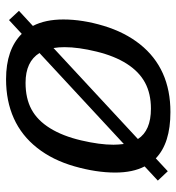

<svg xmlns="http://www.w3.org/2000/svg" viewBox="6 -584 588 640"><g transform="rotate(90 300.0 -264.0)"><path d="M244.1 9.8Q145 9.8 92.8 -42.5L46.9 0L16.1 -33.2L66.4 -79.6Q44.9 -121.1 44.9 -181.2Q44.9 -245.1 66.2 -315.7Q87.4 -386.2 127.7 -436.8Q168 -487.3 224.4 -512.7Q280.8 -538.1 353.5 -538.1Q457.5 -538.1 507.8 -489.3L550.8 -529.3L582 -496.1L534.7 -452.1Q555.2 -412.6 555.2 -354Q555.2 -290.5 534.4 -218Q513.7 -145.5 472.9 -93.8Q432.1 -42 374.5 -16.1Q316.9 9.8 244.1 9.8ZM462.4 -348.1Q462.4 -363.3 460 -382.8L156.7 -101.6Q185.5 -55.2 255.9 -55.2Q308.1 -55.2 344.7 -75Q381.3 -94.7 407.5 -137Q433.6 -179.2 448 -240.7Q462.4 -302.2 462.4 -348.1ZM137.2 -185.1Q137.2 -165.5 140.1 -148.4L443.4 -429.7Q415.5 -473.1 342.3 -473.1Q292 -473.1 255.4 -453.4Q218.8 -433.6 192.6 -392.6Q166.5 -351.6 151.9 -291.5Q137.2 -231.4 137.2 -185.1Z"/></g></svg>

Font: Liberation Mono
Style: Italic
Weight: 400
Italic angle: -12°
Monospace: yes
Designer: Steve Matteson
Foundry: Ascender Corporation
Version: Version 2.1.5